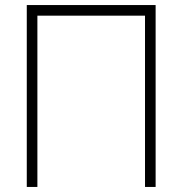

<svg xmlns="http://www.w3.org/2000/svg" viewBox="-20 -740 710 760"><path d="M86 0V-720H596V0H554V-678H128V0Z"/></svg>

Font: Vela Sans ExtLt
Style: Regular
Weight: 200
Designer: Principal design: Mikhail Sharanda - project Manrope.
Design modification: Ravid Balaliev
Foundry: Mikhail Sharanda
Version: Version 1.001